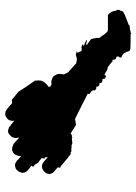

<svg xmlns="http://www.w3.org/2000/svg" viewBox="90 -622 538 759"><g transform="rotate(-90 359.5 -243.0)"><path d="M307.6 -484.4Q302.7 -488.3 298.8 -490.2Q294.9 -490.2 293.9 -491.2Q290 -491.2 289.1 -492.2H288.1Q282.2 -492.2 274.4 -487.3Q266.6 -482.4 263.7 -476.6Q261.7 -468.8 260.7 -465.8Q259.8 -464.8 261.7 -455.1L255.9 -460.9L253.9 -461.9Q253.9 -462.9 252.9 -462.9Q252 -462.9 251 -463.9L250 -464.8L249 -465.8L245.1 -469.7Q243.2 -469.7 242.2 -470.7Q241.2 -470.7 240.2 -471.7L239.3 -472.7L237.3 -475.6Q235.4 -477.5 229.5 -478.5Q224.6 -481.4 218.8 -480.5Q211.9 -480.5 205.1 -473.6Q196.3 -466.8 195.3 -460.9Q192.4 -453.1 192.4 -449.2Q192.4 -448.2 193.4 -447.3Q193.4 -443.4 194.3 -442.4V-436.5Q176.8 -453.1 168 -460Q165 -460 164.1 -460.9Q162.1 -460.9 161.1 -461.9Q160.2 -461.9 159.2 -462.9Q158.2 -463.9 156.2 -463.9Q155.3 -464.8 146.5 -464.8Q142.6 -464.8 134.8 -460Q127.9 -456.1 126 -449.2L125 -447.3Q125 -445.3 124 -444.3V-443.4Q123 -442.4 123 -441.4Q123 -440.4 122.1 -439.5Q121.1 -433.6 122.1 -427.7L121.1 -429.7L119.1 -430.7Q117.2 -431.6 117.2 -432.6Q115.2 -433.6 111.3 -437.5L103.5 -445.3L100.6 -447.3Q94.7 -452.1 87.9 -453.1Q84 -454.1 75.2 -451.2Q69.3 -450.2 62.5 -441.4Q57.6 -433.6 55.7 -426.8Q54.7 -425.8 56.6 -415Q58.6 -409.2 62.5 -405.3Q68.4 -399.4 83 -388.7L79.1 -380.9Q80.1 -380.9 81.1 -379.9L82 -378.9L84 -377L86.9 -376L94.7 -362.3Q108.4 -352.5 113.3 -347.7V-343.8Q112.3 -342.8 112.3 -339.8Q111.3 -338.9 111.3 -336.9Q114.3 -335.9 116.2 -334Q117.2 -333 117.2 -323.2L112.3 -328.1L109.4 -330.1L105.5 -334Q95.7 -341.8 94.7 -342.8Q93.8 -343.8 84 -346.7Q70.3 -347.7 59.6 -336.9Q52.7 -330.1 51.8 -323.2Q50.8 -322.3 50.8 -315.4Q50.8 -312.5 51.8 -311.5Q52.7 -310.5 55.7 -302.7Q72.3 -289.1 77.1 -284.2L75.2 -275.4L76.2 -274.4Q77.1 -273.4 79.1 -273.4Q80.1 -272.5 81.1 -272.5L118.2 -241.2H122.1Q122.1 -235.4 129.9 -233.4Q132.8 -232.4 136.7 -233.4L138.7 -230.5H151.4Q152.3 -229.5 161.1 -229.5H165L168.9 -227.5Q169.9 -226.6 173.8 -226.6L191.4 -228.5L193.4 -227.5Q193.4 -226.6 194.3 -226.6L200.2 -228.5H205.1L210 -233.4L225.6 -224.6L227.5 -222.7Q229.5 -220.7 232.4 -219.7Q232.4 -218.8 233.4 -218.8Q234.4 -218.8 235.4 -217.8Q236.3 -216.8 236.3 -216.8Q238.3 -216.8 238.3 -215.8Q239.3 -215.8 240.2 -214.8L242.2 -213.9Q242.2 -212.9 243.2 -212.9Q244.1 -211.9 245.1 -211.9L268.6 -215.8Q330.1 -185.5 367.2 -166V-158.2Q368.2 -158.2 370.1 -156.2Q372.1 -154.3 373 -154.3L375 -153.3Q375 -152.3 376 -152.3L377.9 -150.4L379.9 -148.4L381.8 -142.6Q380.9 -141.6 380.9 -139.6Q380.9 -136.7 383.8 -134.8Q386.7 -131.8 390.6 -131.8H393.6Q394.5 -130.9 396.5 -130.9V-127.9Q396.5 -123 399.4 -122.1Q402.3 -119.1 405.3 -119.1Q407.2 -119.1 408.2 -120.1Q408.2 -119.1 410.2 -119.1L411.1 -118.2Q410.2 -117.2 410.2 -115.2Q410.2 -111.3 413.1 -110.4Q418 -107.4 420.9 -107.4Q422.9 -107.4 423.8 -108.4Q425.8 -105.5 426.8 -105.5V-101.6Q426.8 -97.7 431.6 -95.7Q435.5 -91.8 440.4 -95.7L444.3 -99.6Q457 -90.8 467.8 -86.9H471.7Q472.7 -85.9 473.6 -85.9Q474.6 -85.9 474.6 -85Q476.6 -83 477.5 -83L479.5 -81.1Q480.5 -80.1 481.4 -80.1L483.4 -78.1Q484.4 -78.1 485.4 -77.1Q486.3 -76.2 487.3 -75.2Q488.3 -74.2 491.2 -72.3L493.2 -70.3L496.1 -67.4Q501 -67.4 502 -68.4Q502 -58.6 504.9 -55.7Q506.8 -53.7 508.8 -53.7Q514.6 -51.8 515.6 -50.8Q514.6 -49.8 514.6 -42Q513.7 -42 512.7 -41Q509.8 -37.1 510.7 -36.1Q511.7 -32.2 514.6 -31.2Q515.6 -30.3 517.6 -30.3Q517.6 -29.3 519.5 -29.3L520.5 -28.3Q521.5 -27.3 522.5 -27.3Q523.4 -27.3 523.4 -26.4Q526.4 -23.4 527.3 -23.4L528.3 -21.5Q529.3 -20.5 529.3 -18.6Q534.2 -12.7 535.2 -5.9Q536.1 1 545.9 2.9Q549.8 3.9 552.7 2.9Q554.7 3.9 603.5 3.9Q604.5 4.9 604.5 5.9H605.5L607.4 4.9L609.4 3.9H613.3Q616.2 2 626 1Q630.9 1 631.8 0H636.7L638.7 -1Q638.7 -2 639.6 -2.9L640.6 -3.9Q657.2 -9.8 658.2 -10.7Q664.1 -12.7 673.8 -16.6Q681.6 -19.5 685.5 -22.5Q694.3 -25.4 695.3 -32.2Q696.3 -33.2 696.3 -38.1Q697.3 -39.1 699.2 -39.1V-50.8L696.3 -53.7Q694.3 -67.4 690.4 -73.2Q686.5 -81.1 682.6 -83Q677.7 -87.9 673.8 -85.9H623Q615.2 -85.9 611.3 -89.8L610.4 -91.8L608.4 -93.8Q601.6 -99.6 597.7 -107.4L596.7 -109.4Q595.7 -109.4 595.7 -111.3L594.7 -112.3L590.8 -116.2Q587.9 -121.1 587.9 -122.1Q589.8 -127 587.9 -133.8Q587.9 -137.7 586.9 -138.7Q586.9 -143.6 585.9 -144.5Q585 -145.5 585 -148.4Q585 -150.4 584 -151.4Q583 -152.3 583 -153.3L561.5 -168.9Q562.5 -169.9 562.5 -172.9Q574.2 -169.9 575.2 -168.9H577.1Q579.1 -168.9 580.1 -169.9L578.1 -171.9Q577.1 -172.9 576.2 -172.9L566.4 -177.7Q562.5 -177.7 561.5 -178.7Q560.5 -179.7 559.6 -179.7Q558.6 -182.6 556.6 -184.6Q557.6 -183.6 559.6 -183.6Q563.5 -183.6 563.5 -184.6Q563.5 -185.5 562.5 -186.5H561.5L559.6 -188.5H556.6L552.7 -190.4H549.8Q548.8 -189.5 539.1 -189.5L537.1 -191.4L535.2 -193.4Q535.2 -196.3 534.2 -197.3Q533.2 -197.3 533.2 -199.2Q533.2 -200.2 532.2 -201.2Q531.2 -201.2 531.2 -203.1Q531.2 -205.1 530.3 -205.1Q529.3 -206.1 529.3 -207H533.2Q535.2 -207 535.2 -209Q535.2 -210 534.2 -210Q525.4 -210.9 522.5 -212.9Q519.5 -211.9 511.7 -210Q510.7 -209 506.8 -209Q505.9 -208 504.9 -208Q503.9 -209 501 -209Q498 -209 497.1 -210Q491.2 -210 490.2 -210.9Q489.3 -211.9 486.3 -211.9L484.4 -214.8Q482.4 -215.8 476.6 -221.7Q474.6 -223.6 471.2 -226.6Q467.8 -229.5 466.8 -230.5Q456.1 -241.2 453.1 -242.2L444.3 -259.8L446.3 -273.4Q446.3 -284.2 445.3 -285.2Q444.3 -289.1 438.5 -298.8Q433.6 -304.7 427.7 -306.6Q419.9 -308.6 417 -309.6Q406.2 -309.6 405.3 -308.6L401.4 -310.5L398.4 -313.5H395.5V-321.3Q406.2 -327.1 412.1 -335.9Q416 -339.8 417 -343.8Q418 -343.8 418 -345.7L418.9 -346.7V-348.6Q419.9 -349.6 419.9 -353.5Q419.9 -359.4 420.9 -360.4Q420.9 -364.3 419.9 -365.2V-370.1V-374Q389.6 -417 376 -439.5Q351.6 -459 343.8 -465.8Q342.8 -464.8 330.1 -464.8Q319.3 -475.6 307.6 -484.4Z"/></g></svg>

Font: My Font
Style: x-wing-ships
Weight: 500
Version: Version 0.001